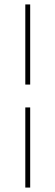

<svg xmlns="http://www.w3.org/2000/svg" viewBox="-20 -710 250 865"><path d="M116 -690V-329H94V-690ZM116 -226V135H94V-226Z"/></svg>

Font: Libre Caslon Display
Style: Regular
Weight: 400
Designer: Pablo Impallari, Rodrigo Fuenzalida
Foundry: Pablo Impallari, Rodrigo Fuenzalida
Version: Version 1.002; ttfautohint (v1.5)